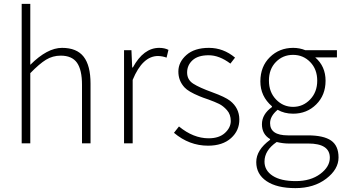

<svg xmlns="http://www.w3.org/2000/svg" viewBox="-20 -739 1776 990"><path d="M91.8 0V-719.2H136.2V-404.8Q223.6 -492.2 299.8 -492.2Q376 -492.2 411.4 -446.5Q446.8 -400.9 446.8 -308.1V0H402.8V-301.8Q402.8 -378.9 377 -415.5Q351.1 -452.1 293 -452.1Q252 -452.1 217.5 -431.2Q183.1 -410.2 136.2 -361.8V0Z M619.6 0V-480H657.7L661.6 -391.1H665Q720.2 -492.2 800.8 -492.2Q828.6 -492.2 848.6 -481.9L838.9 -441.9Q817.9 -449.7 794.9 -450.2Q714.8 -450.2 664.1 -327.1V0Z M1052.7 12.2Q955.6 12.2 877 -54.2L902.8 -86.9Q977.1 -25.9 1055.7 -25.9Q1109.9 -25.9 1139.9 -53.5Q1169.9 -81.1 1169.9 -115Q1169.9 -148.9 1150.4 -170.9Q1130.9 -192.9 1109.4 -203.4Q1087.9 -213.9 1055.7 -225.6Q1023.4 -236.3 1007.8 -243.2Q951.2 -266.6 931.6 -288.1Q899.4 -322.8 899.7 -370.8Q899.9 -418.9 941.4 -455.6Q982.9 -492.2 1057.4 -492.2Q1131.8 -492.2 1191.9 -441.9L1168 -411.1Q1110.8 -454.1 1055.9 -454.1Q1001 -454.1 972.9 -428.5Q944.8 -402.8 944.8 -365.2Q944.8 -327.6 976.6 -307.4Q1008.3 -287.1 1074.5 -263.2Q1140.6 -239.3 1166.5 -219.2Q1213.4 -182.1 1214.1 -124Q1214.8 -65.9 1171.4 -26.9Q1127.9 12.2 1052.7 12.2Z M1680.7 74.2Q1680.7 1 1569.3 1H1466.3Q1439.5 1 1406.7 -6.8Q1343.8 36.1 1343.8 94.2Q1343.8 140.1 1386 167.5Q1428.2 194.8 1504.9 194.8Q1581.5 194.8 1631.1 158Q1680.7 121.1 1680.7 74.2ZM1403.3 -226.1Q1439.9 -188 1491.2 -188Q1542.5 -188 1579.1 -226.1Q1615.7 -264.2 1615.7 -323Q1615.7 -381.8 1579.6 -418.9Q1543.5 -456.1 1491 -456.1Q1438.5 -456.1 1402.6 -419.4Q1366.7 -382.8 1366.7 -323.5Q1366.7 -264.2 1403.3 -226.1ZM1372.6 -18.1V-22Q1330.6 -46.9 1330.6 -98.4Q1330.6 -149.9 1382.3 -187V-190.9Q1322.3 -242.7 1322.5 -319.6Q1322.8 -396.5 1371.6 -444.3Q1420.4 -492.2 1491.7 -492.2Q1524.9 -492.2 1554.7 -480H1717.3V-442.9H1605.5Q1658.7 -397 1658.7 -322.8Q1658.7 -248.5 1610.6 -200.7Q1562.5 -152.8 1491.7 -152.8Q1445.8 -152.8 1411.6 -172.9Q1372.6 -140.6 1372.6 -104Q1372.6 -41 1464.4 -41H1567.4Q1648.4 -41 1687 -14.4Q1725.6 12.2 1725.6 73Q1725.6 133.8 1662.1 182.4Q1598.6 231 1503.2 231Q1407.7 231 1354.5 195.1Q1301.3 159.2 1301.3 96.7Q1301.3 34.2 1372.6 -18.1Z"/></svg>

Font: SourceSansPro-Light
Style: Regular
Weight: 300
Designer: Paul D. Hunt
Foundry: Adobe Systems Incorporated
Version: Version 2.020;PS 2.0;hotconv 1.0.86;makeotf.lib2.5.63406